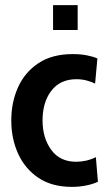

<svg xmlns="http://www.w3.org/2000/svg" viewBox="-20 -719 425 749"><path d="M260 10Q182.5 10 130 -25.2Q77.5 -60.5 50.8 -119.2Q24 -178 24 -249Q24 -320 50.5 -378.8Q77 -437.5 130.2 -472.8Q183.5 -508 264 -508Q294 -508 318.5 -503.2Q343 -498.5 360 -491L351 -393Q335.5 -400.5 317.2 -405.2Q299 -410 278 -410Q215 -410 180.5 -365.2Q146 -320.5 146 -249Q146 -181 179.8 -134.5Q213.5 -88 277 -88Q318 -88 354 -106L362 -10Q343.5 -1 316.5 4.5Q289.5 10 260 10ZM187 -602V-699H283V-602Z"/></svg>

Font: Cabin Condensed
Style: Bold
Weight: 700
Width: 3
Designer: Pablo Impallari
Foundry: Pablo Impallari. http://www.impallari.com Igino Marini. http://www.ikern.com
Version: Version 3.001; ttfautohint (v1.8.3)